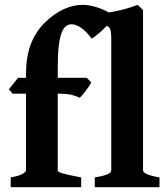

<svg xmlns="http://www.w3.org/2000/svg" viewBox="-20 -777 699 797"><path d="M373.5 0V-40.5Q394.5 -43.9 408 -47.6Q421.4 -51.3 429 -54.9Q436.5 -58.6 439.2 -62.5Q441.9 -66.4 441.9 -70.3V-613.3Q441.9 -635.3 439.7 -647.5Q437.5 -659.7 430.7 -665.5Q427.2 -668.5 423.3 -670.4Q417.5 -664.1 410.6 -657.2Q400.9 -647.5 391.4 -639.4Q381.8 -631.3 373.5 -625.2Q365.2 -619.1 360.4 -616.7Q336.9 -648.4 315.4 -662.4Q293.9 -676.3 277.3 -676.3Q264.6 -676.3 254.2 -668.7Q243.7 -661.1 235.8 -641.1Q228 -621.1 223.9 -585.9Q219.7 -550.8 219.7 -496.1V-454.1H339.8L358.9 -435.1Q354.5 -426.3 347.9 -416.7Q341.3 -407.2 334.7 -398.4Q328.1 -389.6 321.8 -382.3Q315.4 -375 311 -371.1Q299.8 -377 279.3 -382.6Q258.8 -388.2 219.7 -388.2V-69.3Q219.7 -66.4 224.1 -63.5Q228.5 -60.5 239.7 -57.4Q251 -54.2 269.5 -50Q288.1 -45.9 316.9 -40.5V0H24.4V-40.5Q58.1 -46.4 73 -54.9Q87.9 -63.5 87.9 -69.3V-388.2H32.2L17.1 -406.7L55.2 -454.1H87.9V-469.2Q87.9 -538.6 106.9 -590.8Q126 -643.1 165.5 -682.6Q185.1 -702.1 205.6 -716.3Q226.1 -730.5 246.1 -739.5Q266.1 -748.5 285.2 -752.7Q304.2 -756.8 320.8 -756.8Q344.7 -756.8 367.4 -751Q390.1 -745.1 407.7 -737.3Q421.9 -731.4 431.2 -725.1Q452.1 -728.5 471.2 -732.9Q491.7 -737.3 511.2 -743.2Q530.8 -749 551.3 -756.8L573.7 -735.4V-70.3Q573.7 -66.4 576.9 -62.7Q580.1 -59.1 587.9 -55.2Q595.7 -51.3 608.9 -47.6Q622.1 -43.9 642.1 -40.5V0Z"/></svg>

Font: Gentium Book Basic
Style: Bold
Weight: 700
Designer: J. Victor Gaultney and Annie Olsen
Foundry: SIL International
Version: Version 1.102; 2013; Maintenance release